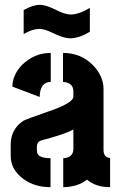

<svg xmlns="http://www.w3.org/2000/svg" viewBox="-20 -776 501 796"><path d="M78.1 -634.8V-734.4Q116.2 -755.9 146.5 -755.9Q170.9 -755.9 215.8 -733.4Q250 -715.8 274.4 -715.8Q308.6 -716.8 352.5 -743.2V-644.5Q307.6 -617.2 270.5 -617.2Q244.1 -617.2 198.2 -639.6Q165 -656.2 142.6 -656.2Q112.3 -655.3 78.1 -634.8ZM24.4 -128.9Q24.4 -72.3 78.1 -33.2Q124 0 189.5 0V-120.1Q139.6 -120.1 133.8 -143.6Q132.8 -149.4 132.8 -155.3V-168.9Q133.8 -185.5 145.5 -191.4Q150.4 -194.3 181.6 -202.1Q257.8 -223.6 284.2 -239.3V-159.2Q284.2 -129.9 256.8 -122.1Q250 -120.1 242.2 -120.1V0Q302.7 -1 340.8 -31.2Q377 0 436.5 0V-121.1Q410.2 -123 409.2 -152.3V-407.2Q409.2 -460.9 364.3 -506.8Q314.5 -556.6 241.2 -556.6V-436.5Q283.2 -433.6 284.2 -398.4V-376Q284.2 -348.6 179.7 -313.5Q89.8 -282.2 77.1 -275.4Q25.4 -241.2 24.4 -178.7ZM31.2 -417 144.5 -374Q145.5 -435.5 190.4 -436.5V-556.6Q123 -556.6 72.3 -507.8Q32.2 -466.8 31.2 -417Z"/></svg>

Font: Post No Bills Jaffna ExtraBold
Style: Regular
Weight: 800
Designer: Kosala Senevirathne, Siva Puranthara, Lasantha Premarathna, Tharique Azeez
Foundry: Mooniak
Version: Version 1.220 ; ttfautohint (v1.6)